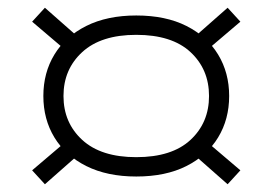

<svg xmlns="http://www.w3.org/2000/svg" viewBox="-20 -617 704 496"><path d="M332 -161Q257 -161 203 -188Q149 -215 120.5 -262Q92 -309 92 -369Q92 -429 120.5 -476Q149 -523 203 -550Q257 -577 332 -577Q408 -577 461.5 -550Q515 -523 543.5 -476Q572 -429 572 -369Q572 -309 543.5 -262Q515 -215 461.5 -188Q408 -161 332 -161ZM332 -211Q424 -211 472 -255.5Q520 -300 520 -369Q520 -438 472 -482.5Q424 -527 332 -527Q241 -527 192.5 -482.5Q144 -438 144 -369Q144 -300 192.5 -255.5Q241 -211 332 -211ZM96 -597 197 -508 170 -470 63 -561ZM568 -597 601 -561 494 -470 467 -508ZM96 -141 63 -177 170 -268 197 -230ZM568 -141 467 -230 494 -268 601 -177Z"/></svg>

Font: Unbounded ExtraLight
Style: Regular
Weight: 250
Designer: Luke Prowse, Jean-Baptiste Morizot, Fátima Lázaro, Florian Runge
Foundry: NaN
Version: Version 1.701;gftools[0.9.28.dev5+ged2979d]